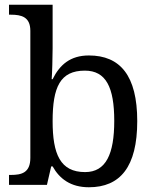

<svg xmlns="http://www.w3.org/2000/svg" viewBox="-20 -780 654 810"><path d="M355 10C487 10 559 -76 559 -269C559 -461 487 -546 355 -546C277 -546 232 -507 202 -446H198C200 -468 202 -541 202 -576V-760H18V-718H26C70 -718 108 -709 108 -650V-114C108 -51 71 -42 26 -42H18V0H178L196 -78H202C231 -26 278 10 355 10ZM339 -54C234 -54 202 -130 202 -269C202 -413 234 -482 338 -482C427 -482 462 -412 462 -270C462 -130 427 -54 339 -54Z"/></svg>

Font: Noto Fangsong KSS Vertical
Style: Regular
Weight: 400
Designer: LIU Zhao, ZHANG Congyu, Kushim JIANG
Foundry: Guyu Beijing Co. Ltd.
Version: Version 1.000;November 16, 2022;FontCreator 11.5.0.2427 64-b